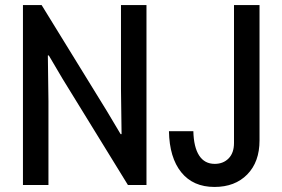

<svg xmlns="http://www.w3.org/2000/svg" viewBox="-20 -740 1129 768"><path d="M71.8 0V-719.7H146.5L407.7 -295.4L462.4 -203.6H466.3L463.9 -383.8V-719.7H565.9V0H491.7L230 -425.3L175.3 -518.1H171.4L173.8 -335.9V0ZM837.9 7.8Q752.4 7.8 705.1 -50.8Q657.7 -109.4 655.8 -215.3H753.4Q754.9 -151.4 776.6 -117.9Q798.3 -84.5 838.9 -84.5Q873 -84.5 894.5 -106.4Q916 -128.4 916 -168V-719.7H1018.1V-178.2Q1018.1 -92.3 969 -42.2Q919.9 7.8 837.9 7.8Z"/></svg>

Font: Reddit Sans Condensed Medium
Style: Regular
Weight: 500
Designer: Stephen Hutchings
Foundry: Reddit
Version: Version 1.014